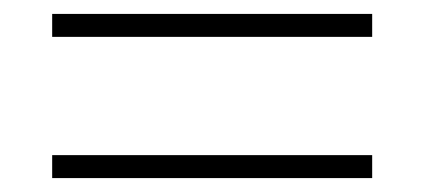

<svg xmlns="http://www.w3.org/2000/svg" viewBox="-20 -491 610 276"><path d="M55 -438H515V-471H55ZM55 -235H515V-268H55Z"/></svg>

Font: Noto Sans Thai Looped ExtraLight
Style: Regular
Weight: 200
Designer: Sasikarn Vongin, Ben Mitchell
Foundry: The Fontpad Ltd
Version: Version 1.001